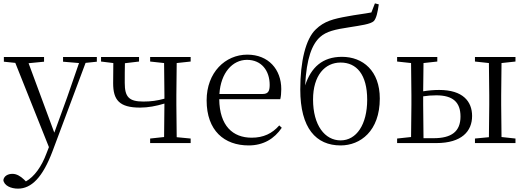

<svg xmlns="http://www.w3.org/2000/svg" viewBox="-31 -851 3150 1142"><path d="M344 -484 439 -476 368 -271 292 -62 139 -475 231 -484V-512H-8V-484L60 -477L260 24L246 60C216 141 173 200 123 228L112 217C90 196 67 183 43 183C17 183 -7 195 -11 220C-7 253 34 271 76 271C156 271 223 204 282 47L478 -477L545 -484V-512H344Z M862 -485 945 -476 947 -285V-264C903 -252 867 -247 822 -247C736 -247 711 -274 711 -358C711 -402 711 -438 712 -475L796 -485V-512H570V-485L643 -476L642 -356C642 -257 678 -211 802 -211C850 -211 897 -220 947 -235L945 -36L862 -27V0H1103V-27L1020 -35L1018 -227V-285L1020 -476L1103 -485V-512H862Z M1448 14C1536 14 1601 -26 1645 -91L1630 -105C1588 -57 1536 -32 1466 -32C1354 -32 1275 -102 1273 -261H1636C1640 -277 1642 -297 1642 -321C1642 -438 1566 -526 1440 -526C1309 -526 1198 -420 1198 -254C1198 -74 1303 14 1448 14ZM1274 -292C1282 -418 1352 -495 1438 -495C1524 -495 1573 -431 1573 -346C1573 -309 1564 -292 1531 -292Z M1995 -16C1901 -16 1831 -106 1831 -259C1831 -403 1902 -479 1995 -479C2089 -479 2153 -409 2153 -258C2153 -110 2089 -16 1995 -16ZM1995 14C2112 14 2228 -71 2228 -265C2228 -429 2128 -513 2003 -513C1887 -513 1819 -450 1784 -343C1792 -504 1825 -588 1873 -631C1910 -664 1961 -676 2048 -689C2116 -700 2173 -707 2193 -726C2208 -744 2215 -777 2222 -825L2199 -831L2178 -777C2137 -769 2083 -763 2037 -754C1952 -739 1897 -725 1847 -676C1787 -619 1755 -485 1755 -319C1755 -88 1849 14 1995 14Z M2331 0H2564C2716 0 2777 -71 2777 -161C2777 -248 2722 -316 2581 -316C2549 -316 2517 -313 2486 -308L2488 -476L2570 -485V-512H2331V-485L2414 -476L2416 -285V-227L2414 -36L2331 -27ZM2486 -278C2511 -282 2537 -284 2564 -284C2663 -284 2708 -243 2708 -158C2708 -69 2655 -29 2548 -29H2488C2487 -84 2486 -170 2486 -227ZM2794 -485 2877 -476C2878 -420 2879 -339 2879 -285V-227C2879 -173 2878 -91 2877 -35L2794 -27V0H3035V-27L2952 -36L2950 -227V-285L2952 -476L3035 -485V-512H2794Z"/></svg>

Font: Noto Serif JP Light
Style: Regular
Weight: 300
Designer: Ryoko NISHIZUKA 西塚涼子 (kana & ideographs); Frank Grießhammer (Latin, Greek & Cyrillic); Wenlong ZHANG 张文龙 (bopomofo); San
Foundry: Adobe
Version: Version 2.001;hotconv 1.1.0;makeotfexe 2.6.0